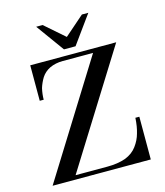

<svg xmlns="http://www.w3.org/2000/svg" viewBox="-132 -1024 968 1124"><g transform="rotate(-15 352.0 -462.0)"><path d="M102 -500V-715H623L192 -25H384Q448 -25 496 -42Q541 -60 566 -94Q592 -129 602 -167Q614 -206 617 -259H641V0H46L476 -690H292Q248 -690 212 -673Q180 -657 161 -628Q143 -598 134 -568Q126 -533 126 -500ZM317 -754 194 -924H233L352 -820L471 -924H510L387 -754Z"/></g></svg>

Font: Bailleul Roman
Style: Roman
Weight: 400
Version: Version 1